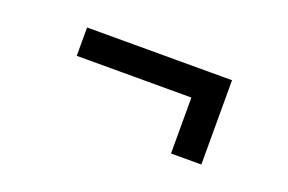

<svg xmlns="http://www.w3.org/2000/svg" viewBox="-44 -470 688 458"><g transform="rotate(20 300.0 -241.0)"><path d="M484 -134H407V-276H116V-348H484Z"/></g></svg>

Font: Fira Mono
Style: Regular
Weight: 400
Designer: Carrois Corporate & Edenspiekermann AG
Foundry: Carrois Corporate GbR & Edenspiekermann AG
Version: Version 3.206